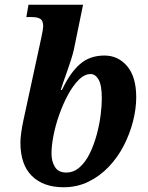

<svg xmlns="http://www.w3.org/2000/svg" viewBox="-20 -780 625 809"><path d="M248 9Q163 9 114.5 -38.5Q66 -86 66 -180Q66 -196 69.5 -221.5Q73 -247 78 -270L154 -621Q162 -658 162 -669Q162 -692 150.5 -700Q139 -708 114 -708H91L100 -760H330L291 -570Q288 -556 280.5 -532Q273 -508 264 -482.5Q255 -457 247 -434.5Q239 -412 236 -401H241Q275 -473 316.5 -509.5Q358 -546 420 -546Q478 -546 516 -501Q554 -456 554 -370Q554 -322 540.5 -269Q527 -216 501.5 -166.5Q476 -117 438.5 -77.5Q401 -38 353 -14.5Q305 9 248 9ZM259 -53Q291 -53 316 -75.5Q341 -98 358.5 -134Q376 -170 387.5 -212.5Q399 -255 404 -295Q409 -335 409 -365Q409 -421 395.5 -444.5Q382 -468 362 -468Q336 -468 312 -444Q288 -420 267 -381.5Q246 -343 230 -298Q214 -253 205.5 -209.5Q197 -166 197 -133Q197 -100 211.5 -76.5Q226 -53 259 -53Z"/></svg>

Font: Noto Serif SemiCondensed
Style: Bold Italic
Weight: 700
Width: 4
Italic angle: -12°
Designer: Monotype Design Team
Foundry: Monotype Imaging Inc.
Version: Version 2.014